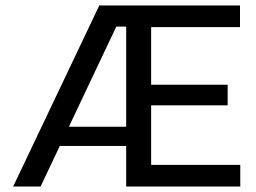

<svg xmlns="http://www.w3.org/2000/svg" viewBox="-20 -680 934 700"><path d="M28 0 342 -660H501L440 -583H404L128 0ZM155 -148V-218H479V-148ZM488 0V-79H856V0ZM440 0V-660H531V0ZM488 -296V-371H810V-296ZM488 -581V-660H855V-581Z"/></svg>

Font: Bricolage Grotesque 20pt
Style: Regular
Weight: 400
Version: Version 1.001;gftools[0.9.33.dev8+g029e19f]